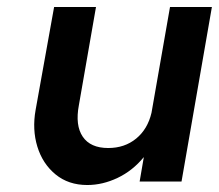

<svg xmlns="http://www.w3.org/2000/svg" viewBox="-20 -520 627 550"><path d="M206 -219Q195 -161 217 -128.5Q239 -96 290 -96Q337 -96 370 -123Q403 -150 414 -197L467 -500H587L500 0H380L392 -70Q360 -31 317 -10.5Q274 10 230 10Q176 10 139 -20.5Q102 -51 87 -100Q72 -149 82 -205L135 -500H255Z"/></svg>

Font: Overused Grotesk SemiBold
Style: Italic
Weight: 600
Italic angle: -10°
Version: Version 0.003